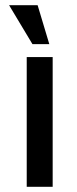

<svg xmlns="http://www.w3.org/2000/svg" viewBox="-20 -720 298 740"><path d="M183 -500V0H83V-500ZM125 -700 170 -550H105L15 -700Z"/></svg>

Font: Scada
Style: Regular
Weight: 400
Designer: Jovanny Lemonad
Foundry: Jovanny Lemonad
Version: Version 3.005; ttfautohint (v0.91) -l 8 -r 50 -G 200 -x 0 -w